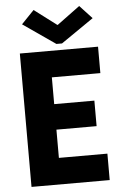

<svg xmlns="http://www.w3.org/2000/svg" viewBox="-62 -989 655 1032"><g transform="rotate(-5 265.5 -473.0)"><path d="M65.4 -719.7H487.3V-577.1H225.6V-432.6H442.4V-294.9H225.6V-142.6H487.3V0H65.4ZM279.3 -855.5H282.2L405.3 -946.3L471.7 -875L295.9 -753.9H265.6L90.8 -875L159.2 -946.3Z"/></g></svg>

Font: Reddit Sans Vanilla ExtraBold
Style: Regular
Weight: 800
Designer: Stephen Hutchings
Foundry: Reddit
Version: Version 1.013